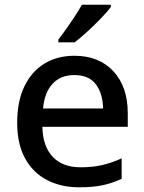

<svg xmlns="http://www.w3.org/2000/svg" viewBox="-20 -786 613 816"><path d="M296 -549Q401 -549 462 -483Q523 -417 523 -305V-247H160Q162 -164 204 -119.5Q246 -75 323 -75Q374 -75 414.5 -84.5Q455 -94 497 -113V-26Q456 -7 415 1.5Q374 10 316 10Q239 10 179.5 -21Q120 -52 86.5 -113Q53 -174 53 -265Q53 -355 83.5 -418.5Q114 -482 168.5 -515.5Q223 -549 296 -549ZM296 -467Q238 -467 203.5 -430Q169 -393 163 -325H418Q417 -388 387.5 -427.5Q358 -467 296 -467ZM451 -756Q437 -737 409.5 -708.5Q382 -680 351.5 -652Q321 -624 297 -606H228V-618Q243 -637 261.5 -663Q280 -689 298 -716.5Q316 -744 328 -766H451Z"/></svg>

Font: Noto Sans Syriac Medium
Style: Regular
Weight: 500
Designer: Patrick Giasson and the Monotype Design Team
Foundry: Monotype Imaging Inc.
Version: Version 3.000; ttfautohint (v1.8.4.7-5d5b)